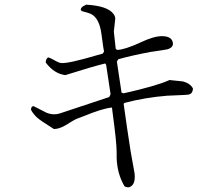

<svg xmlns="http://www.w3.org/2000/svg" viewBox="-20 -766 960 823"><path d="M807 -387Q807 -367 791 -361Q785 -359 703 -356H699Q600 -348 514 -325L510 -321Q524 -219 540 -117L557 -22V-20Q561 20 541 33Q531 41 514 33Q482 -21 480 -90Q480 -100 480 -114Q480 -156 462 -288Q461 -297 460 -305Q421 -302 336 -267Q318 -260 307 -256Q301 -254 259 -228Q233 -213 211 -213Q153 -249 138 -263Q122 -278 113 -295Q113 -311 124 -311L181 -282Q210 -271 237 -280L448 -350L454 -362L435 -488L431 -494Q377 -481 260 -444Q212 -450 176 -498Q176 -513 186 -520Q194 -519 222 -503Q233 -497 241 -496Q270 -492 398 -530Q412 -534 420 -536L426 -545Q424 -551 415 -619Q406 -690 368 -707Q364 -709 360 -710L332 -718Q329 -720 326 -723Q326 -736 344 -743Q347 -745 349 -746Q440 -741 466 -707Q474 -697 474 -685L468 -631V-630L476 -557L482 -552Q515 -553 582 -584Q639 -611 674 -611Q713 -611 720 -587Q726 -566 704 -557Q701 -556 699 -555Q692 -553 637 -545Q633 -545 629 -544Q547 -529 487 -512L481 -502L501 -369L510 -366Q648 -397 702 -421L706 -423L764 -417Q795 -409 807 -387Z"/></svg>

Font: cwTeXKai
Style: Medium
Weight: 500
Version: Version 1.17